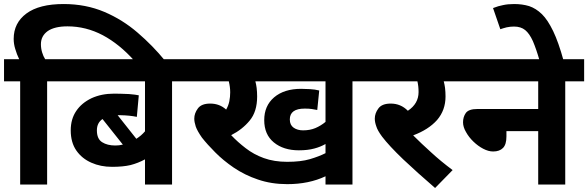

<svg xmlns="http://www.w3.org/2000/svg" viewBox="-20 -916 2919 953"><path d="M80.1 -512.2H0V-622.1H75.2Q63.5 -646 55.7 -672.9Q47.9 -697.8 47.9 -723.1Q47.9 -802.2 111.3 -849.1Q174.8 -896 295.9 -896Q405.8 -896 498 -856.9Q588.4 -818.4 663.1 -753.9Q737.8 -689.9 798.8 -615.2H646Q573.2 -696.8 490.2 -741.2Q406.7 -785.2 314.9 -785.2Q251 -785.2 216.8 -761.7Q183.1 -737.3 183.1 -696.8Q183.1 -675.8 189 -656.2Q194.8 -636.7 204.1 -622.1H309.1V-512.2H213.9V0H80.1Z M927.7 -512.2H834V0H699.7V-125Q665.5 -106.4 627.9 -96.7Q590.8 -87.9 536.1 -87.9Q479.5 -87.9 433.6 -108.4Q386.7 -128.9 358.9 -168.9Q331.1 -209 331.1 -269Q331.1 -325.2 358.4 -365.2Q384.8 -404.8 434.6 -428.7Q483.9 -451.2 545.9 -451.2Q575.2 -451.2 620.1 -449.2Q654.8 -446.3 668.9 -442.9L659.2 -335.9Q624.5 -343.3 577.1 -344.2H564L656.7 -227.1Q669.4 -235.4 679.7 -244.1Q689.9 -252.9 699.7 -264.2V-512.2H293.9V-622.1H927.7ZM460.9 -269Q460.9 -226.1 487.3 -210Q512.7 -193.8 552.7 -193.8Q571.3 -193.8 589.8 -198.2L488.8 -325.2Q460.9 -306.2 460.9 -269Z M1729.5 -512.2V0H1595.7V-41Q1513.2 -2 1405.8 -2Q1326.7 -2 1260.3 -24.9Q1195.8 -46.4 1140.1 -84Q1087.4 -120.1 1048.3 -159.7Q1008.8 -199.2 982.4 -232.9Q959.5 -265.6 951.7 -287.6Q944.3 -310.5 944.3 -327.1Q944.3 -353.5 961.9 -377.4Q979.5 -401.9 1023.4 -401.9Q1069.8 -401.9 1102.5 -372.1Q1113.8 -391.6 1118.2 -413.1Q1122.6 -435.1 1122.6 -458Q1122.6 -483.9 1115.7 -512.2H913.6V-622.1H1823.7V-512.2ZM1484.4 -269Q1518.6 -269 1545.4 -280.3Q1572.8 -292 1595.7 -311V-512.2H1247.6Q1252 -495.1 1253.9 -479.5Q1256.3 -459 1256.3 -437Q1256.3 -361.8 1219.2 -317.4Q1183.1 -273.4 1127.4 -245.1Q1159.7 -210.9 1199.2 -180.7Q1239.3 -149.4 1289.6 -131.3Q1340.8 -112.8 1405.8 -112.8Q1473.1 -112.8 1518.1 -126Q1564 -139.6 1595.7 -155.8V-201.2Q1569.8 -186.5 1539.6 -178.7Q1507.3 -169.9 1463.4 -169.9Q1387.2 -169.9 1339.4 -209Q1291.5 -248 1291.5 -319.8Q1291.5 -390.6 1340.3 -432.6Q1390.1 -475.1 1474.6 -475.1Q1491.7 -475.1 1518.6 -473.6Q1544.4 -472.2 1564.5 -466.8L1554.7 -370.1Q1543.5 -372.6 1526.9 -375Q1513.7 -377 1492.7 -377Q1418.5 -377 1418.5 -323.2Q1418.5 -295.4 1437.5 -282.2Q1456.5 -269 1484.4 -269Z M2226.6 -71.8 2139.6 17.1Q2051.8 -58.6 1981.4 -125Q1911.1 -192.4 1876.5 -237.8Q1853.5 -269 1847.7 -289.1Q1840.3 -309.6 1840.3 -327.1Q1840.3 -353.5 1857.9 -377.4Q1875.5 -401.9 1919.4 -401.9Q1969.2 -401.9 2004.4 -366.2Q2057.6 -401.4 2057.6 -459Q2057.6 -488.3 2051.8 -512.2H1809.6V-622.1H2262.7V-512.2H2182.6Q2187 -495.1 2189 -479.5Q2191.4 -459 2191.4 -437Q2191.4 -369.1 2149.4 -320.3Q2106.9 -272.5 2030.8 -244.1Q2072.3 -202.6 2120.6 -159.2Q2166.5 -116.7 2226.6 -71.8Z M2247.6 -622.1H2879.4V-512.2H2785.6V0H2651.4V-265.1H2493.7V-238.8Q2493.7 -198.7 2476.6 -181.6Q2459.5 -164.1 2427.7 -164.1Q2404.3 -164.1 2378.4 -177.7Q2353 -190.9 2330.1 -212.9Q2307.1 -234.9 2293 -260.7Q2278.3 -285.6 2278.3 -309.1Q2278.3 -335.4 2292 -355Q2306.2 -375 2349.6 -375H2651.4V-512.2H2247.6Z M2658.2 -615.2Q2642.6 -670.4 2625 -711.9Q2607.9 -749.5 2586.9 -766.6Q2565.4 -784.2 2531.2 -784.2Q2513.2 -784.2 2494.6 -780.3Q2475.6 -775.4 2463.4 -771L2427.2 -876Q2454.6 -886.7 2476.6 -890.6Q2500.5 -896 2532.2 -896Q2572.3 -896 2606.4 -885.7Q2640.1 -874.5 2669.9 -845.7Q2698.7 -817.4 2725.6 -761.7Q2752 -707 2777.3 -615.2Z"/></svg>

Font: Droid Sans Thai
Style: Bold
Weight: 700
Designer: Steve Matteson
Foundry: Ascender Corporation
Version: Version 1.00